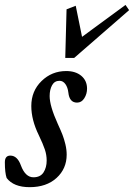

<svg xmlns="http://www.w3.org/2000/svg" viewBox="-37 -756 549 787"><path d="M230.5 -518.6 235.8 -717.8 273.4 -732.4 299.3 -605 477.5 -735.8 492.2 -714.4 267.1 -518.6ZM84.5 11.2Q19 11.2 -9.8 -26.4Q-17.1 -47.9 -17.1 -90.8Q-17.1 -118.2 5.4 -118.2Q34.2 -118.2 48.8 -77.6Q66.9 -29.3 100.1 -29.3Q128.4 -29.3 141.4 -49.3Q154.3 -69.3 154.3 -98.1Q154.3 -120.6 147 -142.8Q139.6 -165 122.1 -201.7Q91.3 -264.6 91.3 -321.3Q91.3 -382.8 133.3 -423.8Q175.3 -464.8 234.4 -464.8Q272.9 -464.8 296.4 -445.1Q319.8 -425.3 319.8 -392.6Q319.8 -371.1 308.6 -353.3Q297.4 -335.4 278.8 -335.4Q247.6 -335.4 243.2 -376.5Q240.7 -397.9 231 -411.4Q221.2 -424.8 207 -424.8Q186.5 -424.8 176.5 -406.7Q166.5 -388.7 166.5 -362.3Q166.5 -321.8 199.7 -248.5Q212.9 -219.7 219.2 -203.4Q225.6 -187 231 -164.8Q236.3 -142.6 236.3 -122.1Q236.3 -64.5 194.8 -26.6Q153.3 11.2 84.5 11.2Z"/></svg>

Font: Elstob 6pt Medium
Style: Italic
Weight: 500
Italic angle: -20°
Designer: Peter S. Baker
Version: Version 1.015